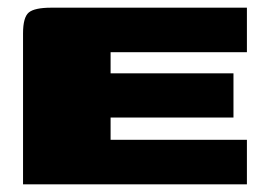

<svg xmlns="http://www.w3.org/2000/svg" viewBox="-20 -480 688 500"><path d="M40 0V-393Q40 -435 55 -447.5Q70 -460 114 -460H623V-344H268V-289H588V-174H268V-116H623V0Z"/></svg>

Font: Genos Thin Black
Style: Regular
Weight: 900
Version: Version 1.010